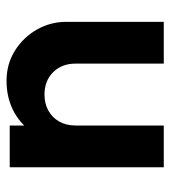

<svg xmlns="http://www.w3.org/2000/svg" viewBox="14 -548 533 602"><g transform="rotate(-90 281.0 -246.5)"><path d="M383 0V-277Q383 -320 356 -347Q329 -374 286 -374Q258 -374 236 -362Q214 -350 201.5 -328Q189 -306 189 -277L138 -303Q138 -360 162.5 -402.5Q187 -445 230.5 -469Q274 -493 329 -493Q382 -493 424 -466.5Q466 -440 490 -397.5Q514 -355 514 -306V0ZM58 0V-483H189V0Z"/></g></svg>

Font: Outfit SemiBold
Style: Regular
Weight: 600
Designer: Rodrigo Fuenzalida
Foundry: fragTYPE
Version: Version 1.100;gftools[0.9.27]